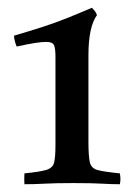

<svg xmlns="http://www.w3.org/2000/svg" viewBox="-20 -808 356 495"><path d="M43 -361Q83 -365 99.5 -370Q116 -375 119.5 -389Q123 -403 123 -434V-662Q123 -684 119 -692Q115 -700 99 -700Q77 -700 23 -688Q17 -702 16 -716Q57 -728 89.5 -738.5Q122 -749 152 -761Q182 -773 217 -788Q221 -784 224.5 -779.5Q228 -775 230 -769Q208 -739 208 -665V-443Q208 -406 211.5 -390Q215 -374 232 -369.5Q249 -365 289 -361Q292 -346 289 -333Q267 -333 243 -334.5Q219 -336 169 -336Q122 -336 95.5 -334.5Q69 -333 43 -333Q42 -346 43 -361Z"/></svg>

Font: Tiro Kannada
Style: Regular
Weight: 400
Designer: Kannada: John Hudson & Fiona Ross. Latin: John Hudson.
Foundry: Tiro Typeworks Ltd.
Version: Version 1.52